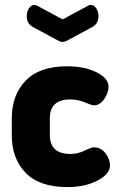

<svg xmlns="http://www.w3.org/2000/svg" viewBox="-20 -752 482 782"><path d="M255 10Q141 10 84.5 -48Q28 -106 28 -202V-270Q28 -365 84.5 -423.5Q141 -482 253 -482Q325 -482 373.5 -457.5Q422 -433 422 -399Q422 -374 404.5 -348.5Q387 -323 362 -323Q354 -323 325.5 -335Q297 -347 266 -347Q183 -347 183 -270V-202Q183 -125 267 -125Q297 -125 324.5 -138.5Q352 -152 362 -152Q391 -152 409.5 -128Q428 -104 428 -78Q428 -43 377 -16.5Q326 10 255 10ZM131 -729 235 -673 339 -729Q345 -732 350 -732Q363 -732 372 -718Q381 -704 381 -686Q381 -656 356 -642L252 -586Q242 -581 235 -581Q228 -581 218 -586L114 -642Q89 -656 89 -686Q89 -704 98 -718Q107 -732 120 -732Q125 -732 131 -729Z"/></svg>

Font: Dosis
Style: ExtraBold
Weight: 800
Designer: EdgarTolentino, PabloImpallari, IginoMarini
Foundry: EdgarTolentino, PabloImpallari, IginoMarini
Version: Version 1.007